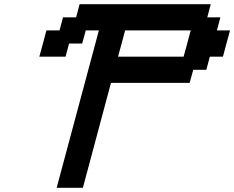

<svg xmlns="http://www.w3.org/2000/svg" viewBox="-20 -895 1116 915"><path d="M250 0H375Q397 -83 441.9 -250Q486.8 -417 508.8 -500H883.8L900.9 -562.5H963.4L980 -625H1042.5Q1047.9 -645.5 1059.1 -687.3Q1070.3 -729 1076.2 -750H1013.7L1030.3 -812.5H967.8L984.4 -875H359.4L342.8 -812.5H280.3L263.7 -750H201.2Q195.8 -729.5 184.6 -687.7Q173.3 -646 167.5 -625H292.5L309.1 -687.5H371.6L388.7 -750H451.2ZM855 -625H542.5Q548.3 -645.5 559.6 -687.5Q570.8 -729.5 576.2 -750H888.7Q883.3 -729 872.1 -687.3Q860.8 -645.5 855 -625Z"/></svg>

Font: Faithful 32x
Style: Oblique
Weight: 400
Foundry: Faithful Resource Pack
Version: Version 1.0; January 27, 2023